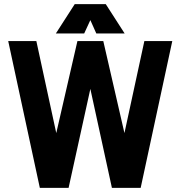

<svg xmlns="http://www.w3.org/2000/svg" viewBox="-20 -915 879 935"><path d="M586 -267 683 -715H819L665 0H525L420 -482L314 0H174L20 -715H157L254 -267L357 -715H483ZM495 -895 587 -752H449L420 -817L390 -752H252L344 -895Z"/></svg>

Font: Akshar SemiBold
Style: Regular
Weight: 600
Designer: Tall Chai
Foundry: Tall Chai
Version: Version 1.000